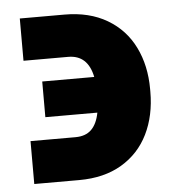

<svg xmlns="http://www.w3.org/2000/svg" viewBox="-44 -568 573 623"><g transform="rotate(-5 242.5 -256.5)"><path d="M267.1 -200.2H97.7V-316.4H267.1Q252.4 -388.7 188.5 -388.7H43V-526.4H188.5Q269.5 -526.4 327.4 -492.2Q385.3 -458 414.8 -397.9Q444.3 -337.9 444.3 -261.7V-252.9Q444.3 -175.3 414.8 -115.2Q385.3 -55.2 327.9 -21.2Q270.5 12.7 189.5 12.7H43V-127H189.5Q222.7 -127 241.5 -145.5Q260.3 -164.1 267.1 -200.2Z"/></g></svg>

Font: Pretendard GOV Black
Style: Regular
Weight: 900
Designer: Base glyphs from Inter by Rasmus Andersson; Hangeul glyphs from Noto Sans CJK(Source Han Sans) by Jang Soo-young and Kan
Foundry: Kil Hyung-jin
Version: Version 1.309